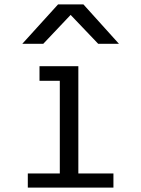

<svg xmlns="http://www.w3.org/2000/svg" viewBox="-20 -850 640 870"><path d="M159 -550H335V-64H494V0H106V-64H251V-168V-484H159ZM243 -830H358L519 -651.5H425L300 -782.5L176 -651.5H81Z"/></svg>

Font: JuliaMono Latin
Style: Regular
Weight: 400
Monospace: yes
Designer: cormullion
Foundry: corm
Version: Version 0.049; ttfautohint (v1.8.4)